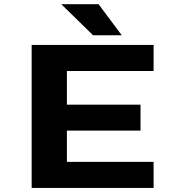

<svg xmlns="http://www.w3.org/2000/svg" viewBox="-20 -920 890 940"><path d="M576 -747.5H435.5L280 -899.5H462.5ZM732 -572.5H307.5V-407.5H668V-280.5H307.5V-127.5H732V0H135V-700H732Z"/></svg>

Font: League Mono Wide
Style: Bold
Weight: 700
Width: 8
Designer: Tyler Finck
Foundry: The League of Moveable Type / Tyler Finck
Version: Version 2.210